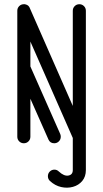

<svg xmlns="http://www.w3.org/2000/svg" viewBox="-20 -679 489 910"><path d="M265 -45Q268 -39 268 -31Q268 -18 259 -9Q250 0 237 0Q218 0 210 -17L124 -211V-31Q124 -18 115 -9Q106 0 93 0Q80 0 71 -9Q62 -18 62 -31V-628Q62 -641 71 -650Q80 -659 93 -659Q94 -659 94 -659Q96 -659 97 -659Q99 -659 101 -658Q101 -658 102 -658Q117 -654 122 -639L325 -177V-628Q325 -641 334 -650Q343 -659 356 -659Q369 -659 378 -650Q387 -641 387 -628V127Q387 158 370 178.5Q353 199 326 206.5Q299 214 270 207.5Q241 201 217 179Q207 170 207 156Q207 143 216 134Q225 125 238 125Q250 125 259 134Q284 157 304.5 153Q325 149 325 127V-25L124 -482V-364Z"/></svg>

Font: Libertine Sup Medium
Style: Regular
Weight: 500
Designer: Bastien Sozeau
Foundry: NBR — Bastien Sozeau
Version: Version 2.003; ttfautohint (v1.8.4.7-5d5b);gftools[0.9.33]